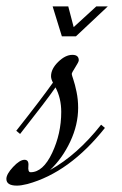

<svg xmlns="http://www.w3.org/2000/svg" viewBox="-111 -582 381 602"><path d="M-91 -21Q-91 -36 -70 -58.5Q-49 -81 -34 -81Q-20 -81 -22 -61.5Q-24 -42 -15 -42Q24 -42 52.5 -102.5Q81 -163 81 -231Q81 -274 63 -308Q37 -270 -48 -162L-60 -172Q19 -272 55 -323Q49 -334 49 -343Q49 -366 71.5 -388Q94 -410 116 -410Q136 -410 136 -393Q136 -388 125 -371Q114 -354 114 -350Q114 -347 119 -332.5Q124 -318 129 -294Q134 -270 134 -244Q134 -191 109.5 -138.5Q85 -86 46 -49Q131 -96 206 -191L218 -181Q107 -41 -25 -5Q-45 0 -58 0Q-91 0 -91 -21ZM54 -562H103L120 -497L191 -562H227L127 -468H83Z"/></svg>

Font: Dynalight
Style: Regular
Weight: 400
Designer: Astigmatic (AOETI)
Foundry: Astigmatic (AOETI)
Version: Version 1.000